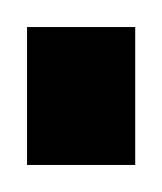

<svg xmlns="http://www.w3.org/2000/svg" viewBox="-20 -122 120 142"><path d="M0 -102H80V0H0Z"/></svg>

Font: Lexend Medium
Style: Regular
Weight: 500
Designer: Bonnie Shaver-Troup, Thomas Jockin
Foundry: Lexend
Version: Version 1.005